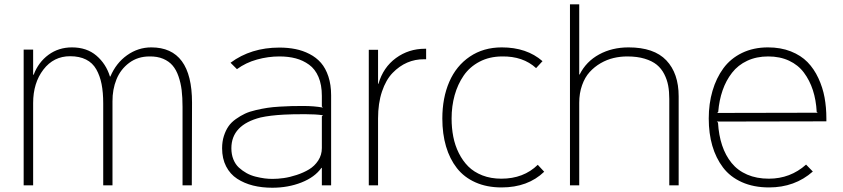

<svg xmlns="http://www.w3.org/2000/svg" viewBox="-20 -860 3910 891"><path d="M871.1 -383.8 870.1 0H827.1V-363.8Q827.1 -407.7 823 -441.7Q818.8 -475.6 808.3 -505.9Q797.9 -536.1 781 -555.9Q764.2 -575.7 737.1 -587.2Q710 -598.6 673.8 -598.1Q619.6 -598.1 579.6 -568.4Q539.6 -538.6 520.5 -491.7Q501.5 -444.8 502 -389.2V0H459V-379.9Q459 -431.2 451.4 -469.7Q443.8 -508.3 426.8 -538.3Q409.7 -568.4 379.2 -583.7Q348.6 -599.1 305.2 -599.1Q229 -599.1 181.4 -537.1Q133.8 -475.1 133.8 -381.8V0H89.8V-629.9H133.8V-513.2H136.2Q158.2 -571.3 205.1 -605.7Q252 -640.1 314 -640.1Q382.8 -640.1 427.5 -601.8Q472.2 -563.5 490.2 -504.9H492.2Q518.6 -567.4 569.8 -603.8Q621.1 -640.1 682.1 -640.1Q871.1 -640.1 871.1 -383.8Z M1473.6 -319.8 1478.5 -325.2Q1445.3 -330.1 1395.5 -330.1Q1333.5 -330.1 1298.3 -328.1Q1233.4 -324.7 1189.5 -314.9Q1053.7 -280.3 1053.7 -171.9Q1053.7 -143.6 1063 -120.4Q1072.3 -97.2 1088.6 -82.3Q1105 -67.4 1124.3 -56.6Q1143.6 -45.9 1166 -40.3Q1188.5 -34.7 1207.5 -32.2Q1226.6 -29.8 1244.6 -29.8Q1269 -29.8 1296.9 -33.7Q1324.7 -37.6 1356.7 -48.1Q1388.7 -58.6 1414.3 -74Q1439.9 -89.4 1456.8 -115.2Q1473.6 -141.1 1473.6 -172.9ZM1516.6 -418V0H1473.6V-81.1H1471.7Q1440.9 -37.6 1378.9 -13.2Q1316.9 11.2 1243.7 11.2Q1195.3 11.2 1154.3 1Q1113.3 -9.3 1080.6 -30.5Q1047.9 -51.8 1029.3 -87.9Q1010.7 -124 1010.7 -171.9Q1010.7 -203.1 1019 -229Q1027.3 -254.9 1040.3 -273.7Q1053.2 -292.5 1074.7 -307.6Q1096.2 -322.8 1116.9 -332.5Q1137.7 -342.3 1167.5 -349.1Q1197.3 -356 1221.2 -359.6Q1245.1 -363.3 1278.6 -365.2Q1312 -367.2 1334 -367.7Q1356 -368.2 1387.7 -368.2Q1437.5 -368.2 1478.5 -360.8L1473.6 -366.2V-415Q1473.6 -466.3 1458 -502.9Q1442.4 -539.6 1414.3 -559.8Q1386.2 -580.1 1352.3 -589.1Q1318.4 -598.1 1276.4 -598.1Q1224.6 -598.1 1172.6 -583.7Q1120.6 -569.3 1079.6 -539.1L1049.8 -568.8Q1144.5 -639.2 1276.4 -639.2Q1316.4 -639.2 1350.8 -632.3Q1385.3 -625.5 1416.5 -609.4Q1447.8 -593.3 1469.5 -568.4Q1491.2 -543.5 1503.9 -505.1Q1516.6 -466.8 1516.6 -418Z M1957.5 -633.8V-585H1947.8Q1906.7 -585.4 1869.9 -569.6Q1833 -553.7 1802 -521.7Q1771 -489.7 1752.7 -435.3Q1734.4 -380.9 1734.4 -310.1V0H1691.4V-628.9H1734.4V-471.2H1736.3Q1758.3 -547.4 1817.4 -590.6Q1876.5 -633.8 1952.6 -633.8Z M2475.6 -95.2 2505.4 -63Q2429.7 9.8 2307.6 9.8Q2239.3 9.8 2186.5 -13.7Q2133.8 -37.1 2100.3 -79.8Q2066.9 -122.6 2049.8 -180.7Q2032.7 -238.8 2032.7 -310.1Q2032.7 -405.8 2064.9 -480.2Q2097.2 -554.7 2160.4 -597.4Q2223.6 -640.1 2308.6 -640.1Q2424.3 -640.1 2497.6 -576.2L2467.8 -543.9Q2407.2 -599.6 2309.6 -598.1Q2251 -597.7 2205.3 -573.7Q2159.7 -549.8 2131.8 -509.3Q2104 -468.8 2089.8 -418Q2075.7 -367.2 2075.7 -310.1Q2075.7 -265.6 2083.5 -225.6Q2091.3 -185.5 2109.1 -149.7Q2127 -113.8 2153.1 -87.6Q2179.2 -61.5 2218.5 -46.1Q2257.8 -30.8 2306.6 -30.8Q2409.7 -30.8 2475.6 -95.2Z M3129.4 -413.1V0H3085.9V-400.9Q3085.9 -435.1 3080.8 -462.6Q3075.7 -490.2 3062.5 -516.1Q3049.3 -542 3027.8 -559.6Q3006.3 -577.1 2971.7 -587.6Q2937 -598.1 2891.1 -598.1Q2858.4 -598.1 2827.4 -590.8Q2796.4 -583.5 2767.3 -566.7Q2738.3 -549.8 2716.3 -525.6Q2694.3 -501.5 2681.2 -464.6Q2668 -427.7 2668 -382.8V0H2625V-839.8H2668V-514.2H2669.9Q2700.2 -574.7 2760.3 -607.4Q2820.3 -640.1 2897 -640.1Q3015.1 -640.1 3072.3 -579.8Q3129.4 -519.5 3129.4 -413.1Z M3308.1 -335.9 3774.9 -336.9 3770 -340.8Q3767.1 -396 3752.2 -441.7Q3737.3 -487.3 3710.7 -522.9Q3684.1 -558.6 3641.6 -578.4Q3599.1 -598.1 3544.9 -598.1Q3490.7 -598.1 3447.8 -578.1Q3404.8 -558.1 3377 -522.2Q3349.1 -486.3 3333.3 -440.7Q3317.4 -395 3313 -340.8ZM3814.9 -310.1V-296.9L3306.6 -295.9L3312 -291Q3315.4 -232.4 3331.1 -185.5Q3346.7 -138.7 3375 -103.8Q3403.3 -68.8 3447.3 -49.8Q3491.2 -30.8 3547.9 -30.8Q3647.5 -30.8 3720.7 -96.2L3752 -64Q3668.5 9.8 3548.8 9.8Q3477.5 9.8 3422.9 -14.6Q3368.2 -39.1 3335.2 -82.8Q3302.2 -126.5 3285.6 -183.6Q3269 -240.7 3269 -310.1Q3269 -378.9 3286.4 -438.2Q3303.7 -497.6 3336.9 -543Q3370.1 -588.4 3423.3 -614.3Q3476.6 -640.1 3543.9 -640.1Q3603 -640.1 3649.9 -621.6Q3696.8 -603 3727.3 -571.8Q3757.8 -540.5 3777.8 -497.3Q3797.9 -454.1 3806.4 -408Q3814.9 -361.8 3814.9 -310.1Z"/></svg>

Font: Sinkin Sans 200 X Light
Style: Regular
Weight: 200
Designer: Keith Bates
Foundry: K-Type
Version: Sinkin Sans (version 1.0)  by Keith Bates   •   © 2014   www